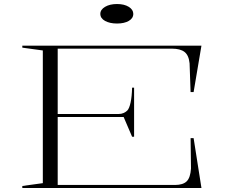

<svg xmlns="http://www.w3.org/2000/svg" viewBox="-20 -935 1129 955"><path d="M91 0V-10L193 -24V-684L91 -698V-708H982L943 -477H928L923 -620Q919 -660 898 -676.5Q877 -693 835 -693H267V-368H570Q584 -368 595 -373Q606 -378 613 -385Q623 -395 629.5 -425Q636 -455 637 -499H647V-255H637L595 -353H267V-15H850Q890 -15 908.5 -33Q927 -51 930 -97L928 -248H943L982 0ZM562 -915Q598 -915 620.5 -901Q643 -887 643 -866Q643 -844 620.5 -831Q598 -818 562 -818Q526 -818 502.5 -831Q479 -844 479 -866Q479 -887 502.5 -901Q526 -915 562 -915Z"/></svg>

Font: Kalnia Expanded ExtraLight
Style: Regular
Weight: 250
Width: 7
Designer: Frida Medrano
Foundry: Frida Medrano
Version: Version 1.105